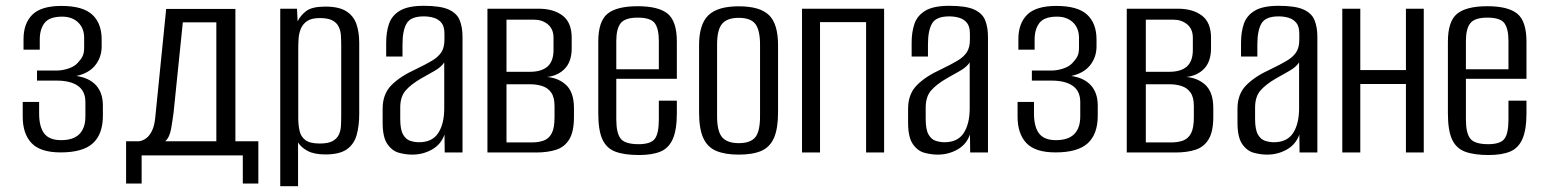

<svg xmlns="http://www.w3.org/2000/svg" viewBox="-20 -525 5311 661"><path d="M188.8 -0.3Q118.7 -0.3 88.4 -32.6Q58.2 -64.8 58.2 -123.4V-174H114.7V-134.5Q114.7 -88.4 132.3 -65.4Q149.9 -42.5 190.3 -42.5Q232.6 -42.5 253.3 -63.4Q274 -84.3 274 -123.9V-173.6Q274 -211.4 248.1 -229.5Q222.3 -247.5 175.4 -247.5H107.4V-282.2H175.6Q194.9 -282.2 215.8 -289.2Q236.7 -296.1 248 -309.1Q259 -320.5 264.3 -331.5Q269.7 -342.5 269.7 -360.1V-394.5Q269.7 -428.2 248.8 -448Q227.9 -467.7 194.1 -467.7Q150.2 -467.7 133.5 -446Q116.9 -424.3 116.9 -389.3V-354.1H61V-390.3Q61 -444.8 91.6 -474.7Q122.2 -504.6 191.7 -504.6Q264.8 -504.6 297.4 -474.8Q330 -445 330 -388.7V-364.9Q330 -328.2 308 -300.4Q286 -272.7 242.9 -263.5Q287.1 -257.1 310.7 -231.3Q334.2 -205.4 334.2 -161.4V-126.3Q334.2 -63.3 299.8 -31.8Q265.3 -0.3 188.8 -0.3Z M414.1 106.9V-38.7H459.2Q472.1 -40.7 483.4 -49.1Q494.8 -57.5 503.5 -75.3Q512.1 -93.2 514.7 -122.4L552.1 -494.3H790.4V-38.7H869.4V106.9H815.9V9.9H467.6V106.9ZM548.8 -38.7H724.8V-448.1H609.4L577.7 -138.5Q574.4 -112.9 569.3 -82.6Q564.2 -52.4 548.8 -38.7Z M944.8 116V-495H1002.5L1004.6 -451.5Q1014.4 -471.9 1034.4 -487.1Q1054.5 -502.3 1100 -502.3Q1147.1 -502.3 1172.2 -486.2Q1197.4 -470.2 1207 -442.3Q1216.7 -414.4 1216.7 -377.5V-133.3Q1216.7 -91.6 1207.8 -59.9Q1198.8 -28.3 1173.8 -10.8Q1148.8 6.7 1100.3 6.7Q1062 6.7 1039.4 -5.2Q1016.8 -17.2 1006.1 -34.6V116ZM1080.7 -30.9Q1109 -30.9 1124.1 -38.8Q1139.2 -46.7 1145.9 -60.2Q1152.7 -73.6 1153.7 -90.5Q1154.7 -107.4 1154.7 -125.7V-367.3Q1154.7 -385.6 1153.7 -402.5Q1152.7 -419.4 1145.9 -433.2Q1139.2 -447 1124.1 -454.9Q1109 -462.8 1080.7 -462.8Q1052.8 -462.8 1037.7 -452.7Q1022.6 -442.6 1015.8 -426.4Q1009.1 -410.3 1007.9 -391.3Q1006.8 -372.2 1006.8 -355.2V-119.3Q1006.8 -94.7 1011.3 -74.6Q1015.8 -54.4 1031.5 -42.6Q1047.3 -30.9 1080.7 -30.9Z M1399.6 7.3Q1376.6 7.3 1353.2 0.9Q1329.8 -5.6 1313.6 -29.1Q1297.3 -52.6 1297.3 -102.5V-150.8Q1297.3 -201.2 1327.5 -231.7Q1357.6 -262.2 1410.9 -286.4Q1444.9 -302.8 1466.7 -315.7Q1488.4 -328.5 1499.3 -344.9Q1510.1 -361.4 1510.1 -387.8V-409.1Q1510.1 -433.5 1500.1 -446.1Q1490 -458.7 1473.7 -463.7Q1457.4 -468.6 1439 -468.6Q1394.1 -468.6 1379.9 -444.3Q1365.7 -420.1 1365.7 -372.3V-330.3H1309.5V-378Q1309.5 -415 1319.4 -443.5Q1329.3 -472 1357.3 -488.5Q1385.2 -505 1439 -505Q1496.3 -505 1524.7 -492.2Q1553.1 -479.3 1562.7 -455.2Q1572.3 -431.2 1572.3 -398.1V0H1511L1510.3 -61.8Q1498.2 -27.6 1467 -10.1Q1435.9 7.3 1399.6 7.3ZM1422.6 -35.3Q1468.1 -35.3 1488.7 -67Q1509.4 -98.6 1509.4 -152.1V-310.1Q1498.9 -294 1475.8 -280.9Q1452.8 -267.7 1429.3 -254.6Q1395.2 -234.8 1376.6 -213.6Q1357.9 -192.3 1357.9 -154.4V-115.5Q1357.9 -78.7 1367.8 -61.7Q1377.7 -44.6 1393 -40Q1408.2 -35.3 1422.6 -35.3Z M1658.1 0V-495H1834.5Q1885.6 -495 1916.9 -471.3Q1948.2 -447.5 1948.2 -394.7V-358.4Q1948.2 -310.7 1921.6 -285.6Q1895 -260.4 1850.9 -259V-260.5Q1896 -260.5 1926 -235.2Q1956 -209.8 1956 -153V-122.2Q1956 -71.6 1939.8 -45.2Q1923.6 -18.7 1894.5 -9.4Q1865.4 0 1825.5 0ZM1723.7 -34.7H1810.6Q1835.1 -34.7 1852.7 -41.4Q1870.2 -48.1 1879.7 -66.6Q1889.1 -85 1889.1 -121.1V-159.6Q1889.1 -190 1877.8 -206.1Q1866.5 -222.2 1847.5 -228.5Q1828.6 -234.9 1804.9 -234.9H1723.7ZM1723.7 -277.8H1804.2Q1844.5 -277.8 1865.1 -296.1Q1885.6 -314.4 1885.6 -353V-394.8Q1885.6 -425.1 1866.1 -441.2Q1846.5 -457.3 1818.4 -457.3H1723.7Z M2179.9 8.7Q2129.7 8.7 2098.9 -2.8Q2068.1 -14.3 2053.9 -45.2Q2039.7 -76 2039.7 -135.1V-381.5Q2039.7 -451.8 2071.5 -477.7Q2103.3 -503.6 2175.6 -503.6Q2247.2 -503.6 2278.7 -477.7Q2310.2 -451.8 2310.2 -381.5V-253.7H2101.7V-114.1Q2101.7 -66.5 2117 -47.5Q2132.3 -28.6 2178.5 -28.6Q2219.9 -28.6 2234.1 -46.8Q2248.2 -65.1 2248.2 -114.1V-178.5H2310.2V-136.1Q2310.2 -78.2 2296.3 -46.6Q2282.4 -15 2253.7 -3.1Q2225.1 8.7 2179.9 8.7ZM2101.7 -286.5H2248.2V-383.7Q2248.2 -426.3 2234.1 -445.3Q2219.9 -464.3 2175.6 -464.3Q2132.3 -464.3 2117 -445.3Q2101.7 -426.3 2101.7 -383.7Z M2523.3 7.3Q2476.7 7.3 2446.3 -5.3Q2415.8 -17.8 2401.2 -49.8Q2386.7 -81.7 2386.7 -138V-369.4Q2386.7 -441.2 2418.5 -472.2Q2450.3 -503.3 2523.3 -503.3Q2596.4 -503.3 2627.5 -472.9Q2658.6 -442.6 2658.6 -369.4V-138.2Q2658.6 -82.5 2644.7 -50.5Q2630.8 -18.6 2601.1 -5.6Q2571.3 7.3 2523.3 7.3ZM2523.3 -32.2Q2563.4 -32.2 2580 -52.2Q2596.6 -72.2 2596.6 -124.8V-371.6Q2596.6 -420.7 2580.7 -442.1Q2564.8 -463.6 2523.3 -463.6Q2483.6 -463.6 2466.1 -443.2Q2448.7 -422.8 2448.7 -371.6V-124.8Q2448.7 -72.9 2466.1 -52.5Q2483.6 -32.2 2523.3 -32.2Z M2741.1 0V-495H3023.7V0H2961.7V-448.8H2803.1V0Z M3208.6 7.3Q3185.6 7.3 3162.2 0.9Q3138.8 -5.6 3122.6 -29.1Q3106.3 -52.6 3106.3 -102.5V-150.8Q3106.3 -201.2 3136.5 -231.7Q3166.6 -262.2 3219.9 -286.4Q3253.9 -302.8 3275.7 -315.7Q3297.4 -328.5 3308.3 -344.9Q3319.1 -361.4 3319.1 -387.8V-409.1Q3319.1 -433.5 3309.1 -446.1Q3299 -458.7 3282.7 -463.7Q3266.4 -468.6 3248 -468.6Q3203.1 -468.6 3188.9 -444.3Q3174.7 -420.1 3174.7 -372.3V-330.3H3118.5V-378Q3118.5 -415 3128.4 -443.5Q3138.3 -472 3166.3 -488.5Q3194.2 -505 3248 -505Q3305.3 -505 3333.7 -492.2Q3362.1 -479.3 3371.7 -455.2Q3381.3 -431.2 3381.3 -398.1V0H3320L3319.3 -61.8Q3307.2 -27.6 3276 -10.1Q3244.9 7.3 3208.6 7.3ZM3231.6 -35.3Q3277.1 -35.3 3297.7 -67Q3318.4 -98.6 3318.4 -152.1V-310.1Q3307.9 -294 3284.8 -280.9Q3261.8 -267.7 3238.3 -254.6Q3204.2 -234.8 3185.6 -213.6Q3166.9 -192.3 3166.9 -154.4V-115.5Q3166.9 -78.7 3176.8 -61.7Q3186.7 -44.6 3202 -40Q3217.2 -35.3 3231.6 -35.3Z M3613.8 -0.3Q3543.7 -0.3 3513.4 -32.6Q3483.2 -64.8 3483.2 -123.4V-174H3539.7V-134.5Q3539.7 -88.4 3557.3 -65.4Q3574.9 -42.5 3615.3 -42.5Q3657.6 -42.5 3678.3 -63.4Q3699 -84.3 3699 -123.9V-173.6Q3699 -211.4 3673.1 -229.5Q3647.3 -247.5 3600.4 -247.5H3532.4V-282.2H3600.6Q3619.9 -282.2 3640.8 -289.2Q3661.7 -296.1 3673 -309.1Q3684 -320.5 3689.3 -331.5Q3694.7 -342.5 3694.7 -360.1V-394.5Q3694.7 -428.2 3673.8 -448Q3652.9 -467.7 3619.1 -467.7Q3575.2 -467.7 3558.5 -446Q3541.9 -424.3 3541.9 -389.3V-354.1H3486V-390.3Q3486 -444.8 3516.6 -474.7Q3547.2 -504.6 3616.7 -504.6Q3689.8 -504.6 3722.4 -474.8Q3755 -445 3755 -388.7V-364.9Q3755 -328.2 3733 -300.4Q3711 -272.7 3667.9 -263.5Q3712.1 -257.1 3735.7 -231.3Q3759.2 -205.4 3759.2 -161.4V-126.3Q3759.2 -63.3 3724.8 -31.8Q3690.3 -0.3 3613.8 -0.3Z M3859.1 0V-495H4035.5Q4086.6 -495 4117.9 -471.3Q4149.2 -447.5 4149.2 -394.7V-358.4Q4149.2 -310.7 4122.6 -285.6Q4096 -260.4 4051.9 -259V-260.5Q4097 -260.5 4127 -235.2Q4157 -209.8 4157 -153V-122.2Q4157 -71.6 4140.8 -45.2Q4124.6 -18.7 4095.5 -9.4Q4066.4 0 4026.5 0ZM3924.7 -34.7H4011.6Q4036.1 -34.7 4053.7 -41.4Q4071.2 -48.1 4080.7 -66.6Q4090.1 -85 4090.1 -121.1V-159.6Q4090.1 -190 4078.8 -206.1Q4067.5 -222.2 4048.5 -228.5Q4029.6 -234.9 4005.9 -234.9H3924.7ZM3924.7 -277.8H4005.2Q4045.5 -277.8 4066.1 -296.1Q4086.6 -314.4 4086.6 -353V-394.8Q4086.6 -425.1 4067.1 -441.2Q4047.5 -457.3 4019.4 -457.3H3924.7Z M4342.6 7.3Q4319.6 7.3 4296.2 0.9Q4272.8 -5.6 4256.6 -29.1Q4240.3 -52.6 4240.3 -102.5V-150.8Q4240.3 -201.2 4270.5 -231.7Q4300.6 -262.2 4353.9 -286.4Q4387.9 -302.8 4409.7 -315.7Q4431.4 -328.5 4442.3 -344.9Q4453.1 -361.4 4453.1 -387.8V-409.1Q4453.1 -433.5 4443.1 -446.1Q4433 -458.7 4416.7 -463.7Q4400.4 -468.6 4382 -468.6Q4337.1 -468.6 4322.9 -444.3Q4308.7 -420.1 4308.7 -372.3V-330.3H4252.5V-378Q4252.5 -415 4262.4 -443.5Q4272.3 -472 4300.3 -488.5Q4328.2 -505 4382 -505Q4439.3 -505 4467.7 -492.2Q4496.1 -479.3 4505.7 -455.2Q4515.3 -431.2 4515.3 -398.1V0H4454L4453.3 -61.8Q4441.2 -27.6 4410 -10.1Q4378.9 7.3 4342.6 7.3ZM4365.6 -35.3Q4411.1 -35.3 4431.7 -67Q4452.4 -98.6 4452.4 -152.1V-310.1Q4441.9 -294 4418.8 -280.9Q4395.8 -267.7 4372.3 -254.6Q4338.2 -234.8 4319.6 -213.6Q4300.9 -192.3 4300.9 -154.4V-115.5Q4300.9 -78.7 4310.8 -61.7Q4320.7 -44.6 4336 -40Q4351.2 -35.3 4365.6 -35.3Z M4601.1 0V-495H4663.1V-283.8H4820.2V-495H4881.6V0H4820.2V-235.9H4663.1V0Z M5104.9 8.7Q5054.7 8.7 5023.9 -2.8Q4993.1 -14.3 4978.9 -45.2Q4964.7 -76 4964.7 -135.1V-381.5Q4964.7 -451.8 4996.5 -477.7Q5028.3 -503.6 5100.6 -503.6Q5172.2 -503.6 5203.7 -477.7Q5235.2 -451.8 5235.2 -381.5V-253.7H5026.7V-114.1Q5026.7 -66.5 5042 -47.5Q5057.3 -28.6 5103.5 -28.6Q5144.9 -28.6 5159.1 -46.8Q5173.2 -65.1 5173.2 -114.1V-178.5H5235.2V-136.1Q5235.2 -78.2 5221.3 -46.6Q5207.4 -15 5178.7 -3.1Q5150.1 8.7 5104.9 8.7ZM5026.7 -286.5H5173.2V-383.7Q5173.2 -426.3 5159.1 -445.3Q5144.9 -464.3 5100.6 -464.3Q5057.3 -464.3 5042 -445.3Q5026.7 -426.3 5026.7 -383.7Z"/></svg>

Font: Alumni Sans Thin
Style: Regular
Weight: 100
Designer: Robert E. Leuschke
Foundry: Robert E. Leuschke
Version: Version 1.018